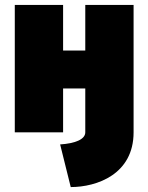

<svg xmlns="http://www.w3.org/2000/svg" viewBox="-20 -537 602 779"><path d="M40 0H236V-178H326V0C326 28 286 45 224 49L267 222C373 222 522 170 522 0V-517H326V-332H236V-517H40Z"/></svg>

Font: Finlandica Black
Style: Regular
Weight: 900
Designer: Niklas Ekholm, Juho Hiilivirta, Jaakko Suomalainen
Foundry: Helsinki Type Studio
Version: Version 2.000;Glyphs 3.2 (3202)